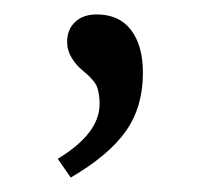

<svg xmlns="http://www.w3.org/2000/svg" viewBox="-20 -95 273 266"><path d="M78 151 60 125Q118 90 118 49Q118 37 115 27Q112 17 95 3Q86 -4 79.5 -14.5Q73 -25 73 -37Q73 -54 84 -64.5Q95 -75 114 -75Q145 -75 161.5 -53.5Q178 -32 178 6Q178 53 154.5 86.5Q131 120 78 151Z"/></svg>

Font: Lexend Deca ExtraLight
Style: Regular
Weight: 200
Designer: Bonnie Shaver-Troup, Thomas Jockin
Foundry: Lexend
Version: Version 1.008; ttfautohint (v1.8.4.7-5d5b)